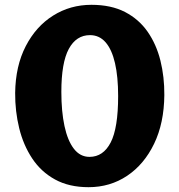

<svg xmlns="http://www.w3.org/2000/svg" viewBox="-20 -770 746 798"><path d="M348 8Q267 8 208.8 -24Q150.5 -56 113.8 -111.5Q77 -167 59.8 -237.2Q42.5 -307.5 43 -384Q44.5 -496 87 -578.2Q129.5 -660.5 200.8 -705.2Q272 -750 360 -750Q442 -750 499.8 -720Q557.5 -690 593.8 -637.8Q630 -585.5 646.8 -518Q663.5 -450.5 663 -375Q662 -258.5 620.5 -172.5Q579 -86.5 508.2 -39.2Q437.5 8 348 8ZM352 -118Q409 -118 440 -177.8Q471 -237.5 471 -371Q471 -451 458 -507.5Q445 -564 419 -594Q393 -624 354 -624Q297 -624 266 -566.8Q235 -509.5 235 -388Q235 -307 248 -246.2Q261 -185.5 287 -151.8Q313 -118 352 -118Z"/></svg>

Font: Koeln Type Sans ExtraBold
Style: Regular
Weight: 800
Designer: Eben Sorkin
Foundry: Eben Sorkin
Version: Version 2.001